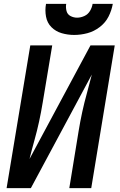

<svg xmlns="http://www.w3.org/2000/svg" viewBox="-20 -969 616 989"><path d="M14 0H139L453 -585Q441 -537 427.5 -488.5Q414 -440 403.5 -391.5Q393 -343 385 -294L337 0H450L571 -735H446L132 -150Q144 -199 157.5 -247Q171 -295 181.5 -343.5Q192 -392 200 -441L249 -735H136ZM362 -789Q396 -789 430 -798Q464 -807 493.5 -829.5Q523 -852 539 -883.5Q555 -915 561 -949H457Q454 -930 443.5 -912.5Q433 -895 414.5 -886.5Q396 -878 377 -878Q359 -878 343 -886.5Q327 -895 322.5 -913Q318 -931 321 -949H217Q211 -916 217 -883.5Q223 -851 245 -829Q267 -807 298 -798Q329 -789 362 -789Z"/></svg>

Font: Iosevka Sparkle Semibold
Style: Italic
Weight: 600
Italic angle: -9°
Designer: Belleve Invis
Foundry: Belleve Invis
Version: Version 4.5.0; ttfautohint (v1.8.3)